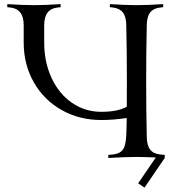

<svg xmlns="http://www.w3.org/2000/svg" viewBox="-20 -752 824 914"><path d="M190.4 -632.3V-549.8Q190.4 -456.1 225.6 -380.6Q260.7 -305.2 322.8 -262.5Q384.8 -219.7 461.9 -219.7Q539.1 -219.7 583.5 -243.7Q584 -280.3 584 -366.2Q584 -505.4 581.1 -632.3Q580.6 -672.9 564.7 -692.9Q548.8 -712.9 516.6 -716.3L502.9 -717.8V-732.4Q577.6 -727.5 629.9 -727.5Q682.1 -727.5 756.8 -732.4V-717.8L743.2 -716.3Q710.9 -712.9 695.1 -692.9Q679.2 -672.9 678.7 -632.3Q675.8 -505.4 675.8 -366.2Q675.8 -227.1 678.7 -100.1Q679.2 -59.6 695.1 -39.6Q710.9 -19.5 743.2 -16.6L764.2 -14.6V0L668 141.1L637.7 120.6L721.7 -2.4Q659.2 -4.9 629.9 -4.9Q577.1 -4.9 495.6 0V-14.6L516.6 -16.6Q535.6 -18.6 548.1 -25.4Q560.5 -32.2 567.6 -43.9Q574.7 -55.7 577.6 -74Q580.6 -92.3 581.5 -115.5Q582.5 -138.7 583 -169.9Q583 -183.6 583 -190.4Q521.5 -180.7 461.9 -180.7Q357.4 -180.7 272.9 -228.5Q188.5 -276.4 140.6 -360.8Q92.8 -445.3 92.8 -549.8V-632.3Q92.8 -710 28.3 -716.3L14.6 -717.8V-732.4Q89.4 -727.5 141.6 -727.5Q193.8 -727.5 268.6 -732.4V-717.8L254.9 -716.3Q190.4 -710 190.4 -632.3Z"/></svg>

Font: Flanker
Style: Regular
Weight: 400
Designer: Flanker
Foundry: Flanker
Version: Version 2.027